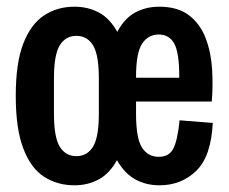

<svg xmlns="http://www.w3.org/2000/svg" viewBox="-20 -541 683 573"><path d="M202 12Q151 12 111.5 -13.5Q72 -39 49.5 -98Q27 -157 27 -255Q27 -353 49.5 -411Q72 -469 111.5 -495Q151 -521 202 -521Q242 -521 274.5 -504Q307 -487 330 -446Q352 -487 384 -504Q416 -521 455 -521Q511 -521 544.5 -495Q578 -469 594 -426.5Q610 -384 613 -334.5Q616 -285 612 -238H386V-202Q386 -129 403.5 -101Q421 -73 454 -73Q485 -73 497.5 -98Q510 -123 516 -182L615 -174Q610 -74 565.5 -31Q521 12 456 12Q416 12 384 -5.5Q352 -23 329 -63Q307 -23 274.5 -5.5Q242 12 202 12ZM386 -312V-309H515V-312Q515 -384 500 -411Q485 -438 454 -438Q422 -438 404 -410.5Q386 -383 386 -312ZM208 -75Q240 -75 257.5 -103Q275 -131 275 -202V-307Q275 -378 257.5 -406Q240 -434 208 -434Q176 -434 158.5 -406Q141 -378 141 -307V-202Q141 -131 158.5 -103Q176 -75 208 -75Z"/></svg>

Font: Special Gothic Condensed One
Style: Regular
Weight: 400
Designer: Alistair McCready
Foundry: Monolith
Version: Version 1.010; ttfautohint (v1.8.4.7-5d5b)